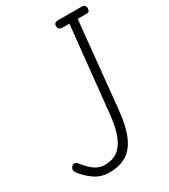

<svg xmlns="http://www.w3.org/2000/svg" viewBox="-243 -1114 1075 1223"><g transform="rotate(-30 294.0 -502.0)"><path d="M192.5 0Q131 0 85 -31.2Q39 -62.5 6 -105Q-3.5 -117.5 -4.8 -130Q-6 -142.5 5.5 -153.5Q16 -164.5 27.8 -162Q39.5 -159.5 51 -144.5Q67 -124.5 86.8 -104.2Q106.5 -84 132.5 -70.2Q158.5 -56.5 192.5 -56.5Q245 -56.5 282.8 -83.2Q320.5 -110 344 -167.2Q367.5 -224.5 377 -316.5L442.5 -949H396Q376 -949 368.2 -956.8Q360.5 -964.5 360.5 -976.5Q360.5 -989 366.5 -996.5Q372.5 -1004 391 -1004H558.5Q579 -1004 586 -996.2Q593 -988.5 593 -976.5Q593 -963.5 588 -956.2Q583 -949 564 -949H503.5L440.5 -318.5Q429.5 -205 399.8 -134.8Q370 -64.5 319 -32.2Q268 0 192.5 0Z"/></g></svg>

Font: Edu SA Hand
Style: Regular
Weight: 400
Designer: Tina and Corey Anderson, Eben Sorkin, Mirko Velimirovic
Foundry: Google for Education
Version: Version 2.000